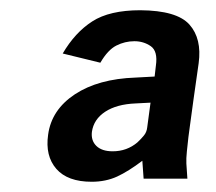

<svg xmlns="http://www.w3.org/2000/svg" viewBox="-20 -752 422 375"><path d="M159 -397Q112 -397 90 -422.2Q68 -447.5 74 -489Q80.5 -537.5 126.2 -567.8Q172 -598 245 -600.5L282 -602.5L284.5 -624Q288.5 -652 274.5 -661.8Q260.5 -671.5 242.5 -671.5Q224 -671.5 207.2 -663Q190.5 -654.5 176 -629.5L102.5 -647.5Q126.5 -688.5 160.2 -710.2Q194 -732 254 -732Q325.5 -731.5 350 -704Q374.5 -676.5 368 -628.5Q362 -586.5 358.2 -559.5Q354.5 -532.5 350.5 -503Q349.5 -497.5 348 -484.2Q346.5 -471 345 -456.5Q343.5 -442 344 -432.5L346 -403H260.5L258 -438Q231 -417.5 208.8 -407.2Q186.5 -397 159 -397ZM200 -456.5Q228 -456.5 248.5 -474Q256 -481 261.2 -487.5Q266.5 -494 267.5 -503L274 -551.5L245 -550Q208 -548.5 185.5 -533.8Q163 -519 159.5 -494.5Q157.5 -477.5 168.2 -467Q179 -456.5 200 -456.5Z"/></svg>

Font: Public Sans
Style: Bold Italic
Weight: 700
Italic angle: -8°
Designer: The Public Sans project authors (U.S. Web Design System). Libre Franklin designed by Pablo Impallari and Rodrigo Fuenzal
Version: Version 1.008; ttfautohint (v1.8.1) -l 8 -r 50 -G 200 -x 14 